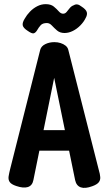

<svg xmlns="http://www.w3.org/2000/svg" viewBox="-20 -892 523 925"><path d="M456 -73Q462 -53 463 -38.5Q464 -24 455.5 -13.5Q447 -3 425 5Q390 18 369 10.5Q348 3 342 -24L241 -517L141 -25Q136 2 114.5 9Q93 16 58 4Q34 -4 26.5 -15.5Q19 -27 21.5 -42.5Q24 -58 29 -78L174 -653Q179 -670 198.5 -679.5Q218 -689 242 -689Q258 -689 272 -684.5Q286 -680 296 -672Q306 -664 309 -652ZM101 -166 149 -265H330L377 -166ZM200 -872Q225 -872 239 -860.5Q253 -849 263 -837.5Q273 -826 284 -826Q294 -826 301 -834.5Q308 -843 316 -853Q324 -863 336 -867Q344 -872 353 -870.5Q362 -869 372 -861Q394 -847 398 -834Q402 -821 392 -804Q384 -787 367.5 -770Q351 -753 331 -743Q311 -733 291 -733Q269 -733 255 -745Q241 -757 230 -769Q219 -781 206 -781Q186 -781 176.5 -771Q167 -761 158 -745Q151 -734 142.5 -731.5Q134 -729 114 -743Q92 -757 89.5 -770Q87 -783 99 -802Q109 -820 124.5 -836Q140 -852 159.5 -862Q179 -872 200 -872Z"/></svg>

Font: Fredoka Condensed Medium
Style: Regular
Weight: 500
Width: 3
Designer: Ben Nathan
Foundry: Milena B. Brandão, Ben Nathan
Version: Version 2.001